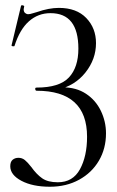

<svg xmlns="http://www.w3.org/2000/svg" viewBox="-20 -429 443 730"><path d="M19 203Q19 186 28 178.5Q37 171 50 171Q64 171 74.5 179.5Q85 188 99 206Q119 234 140.5 249Q162 264 200 264Q257 264 284 214.5Q311 165 311 91Q311 -84 119 -84Q115 -84 114 -90Q113 -96 119 -96Q206 -96 242 -134.5Q278 -173 278 -244Q278 -379 172 -379Q125 -379 90 -348Q55 -317 35 -254Q35 -253 31 -253Q23 -253 24 -257L60 -407Q60 -409 64 -409Q67 -409 70 -407.5Q73 -406 72 -405Q70 -397 70 -394Q70 -384 75.5 -379.5Q81 -375 87 -375Q94 -375 104.5 -378.5Q115 -382 120 -383Q166 -399 204 -399Q271 -399 308 -360.5Q345 -322 345 -265Q345 -204 305 -153.5Q265 -103 199 -88L202 -96L218 -97Q270 -97 307 -72.5Q344 -48 363.5 -7.5Q383 33 383 78Q383 136 356 182Q329 228 280.5 254.5Q232 281 170 281Q104 281 61.5 258.5Q19 236 19 203Z"/></svg>

Font: Cormorant Infant
Style: Regular
Weight: 400
Designer: Christian Thalmann (Catharsis Fonts)
Foundry: Catharsis Fonts
Version: Version 4.000